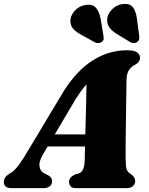

<svg xmlns="http://www.w3.org/2000/svg" viewBox="-51 -975 774 995"><path d="M175 -180.5Q149.5 -139 153.8 -112.2Q158 -85.5 183.5 -74L199 -66.5Q210 -60 214.5 -52.5Q219 -45 219 -37Q219 -20 207 -10Q195 0 175 0H7.5Q-11.5 0 -21.2 -8.2Q-31 -16.5 -31 -31Q-31 -45 -23.5 -56Q-16 -67 8 -81Q26.5 -92.5 49.2 -124Q72 -155.5 95 -195.5L278.5 -501.5Q347 -610 430 -662.2Q513 -714.5 606.5 -714.5Q644 -714.5 659.2 -703.8Q674.5 -693 674.5 -676.5Q674.5 -665.5 670 -657.8Q665.5 -650 654.5 -642.5Q631.5 -632 618.2 -613.2Q605 -594.5 604.5 -558Q604.5 -540.5 604 -512.8Q603.5 -485 603 -451Q602.5 -417 602 -380Q601.5 -343 601 -307Q600.5 -271 600.2 -239.5Q600 -208 600 -184.8Q600 -161.5 600 -150.5Q600.5 -128 601.8 -113.8Q603 -99.5 609.5 -89.2Q616 -79 632 -69Q649.5 -55 649.5 -36Q649.5 -20.5 637.5 -10.2Q625.5 0 604 0H343.5Q322.5 0 314.8 -9.5Q307 -19 307 -32Q307 -46.5 315.5 -55.5Q324 -64.5 341 -72L357.5 -76Q373.5 -82 380.5 -100.2Q387.5 -118.5 388 -145.5Q388.5 -163 389 -189.8Q389.5 -216.5 390.5 -249.2Q391.5 -282 392.2 -318.2Q393 -354.5 394.2 -392Q395.5 -429.5 396 -464.8Q396.5 -500 397 -530.8Q397.5 -561.5 397.5 -585L443 -573Q430.5 -567 416.8 -556.2Q403 -545.5 385.2 -524Q367.5 -502.5 342.5 -464ZM151.5 -216 162 -278.5H447L441.5 -216ZM470.5 -878 485 -789.5Q487 -780.5 486 -772.5Q485 -764.5 476.5 -757.5Q468.5 -752 458.5 -751.8Q448.5 -751.5 440 -756L368 -796Q338 -812 324.5 -830.5Q311 -849 314.5 -876.5Q319 -903 341.5 -924.5Q364 -946 395.5 -950Q430 -954 446.8 -933.8Q463.5 -913.5 470.5 -878ZM658.5 -878 670.5 -788.5Q671.5 -779 669.8 -771Q668 -763 659 -757Q651.5 -751.5 641.2 -751.8Q631 -752 623.5 -757L553.5 -799.5Q525.5 -817 513.2 -836.8Q501 -856.5 505.5 -884.5Q511 -910 534.5 -931.2Q558 -952.5 590 -954.5Q624 -957 639 -935.8Q654 -914.5 658.5 -878Z"/></svg>

Font: Fraunces Black
Style: Italic
Weight: 900
Italic angle: -16°
Version: Version 1.000;[b76b70a41]